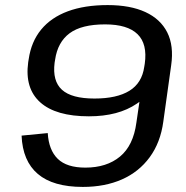

<svg xmlns="http://www.w3.org/2000/svg" viewBox="-20 -728 732 756"><path d="M623 -249Q612 -167 569.5 -109Q527 -51 460 -21.5Q393 8 306 8Q189 8 129 -43Q69 -94 65 -194L168 -204Q172 -137 207.5 -102.5Q243 -68 316 -68Q400 -68 452.5 -111.5Q505 -155 517 -245L529 -327Q524 -324 519 -320Q446 -270 330 -270Q200 -270 138.5 -325Q77 -380 91 -483L93 -495Q103 -564 142 -611.5Q181 -659 247 -683.5Q313 -708 404 -708Q493 -708 552.5 -680.5Q612 -653 638.5 -600.5Q665 -548 654 -471ZM394 -632Q301 -632 254 -597Q207 -562 197 -493L195 -481Q186 -409 224 -374.5Q262 -340 352 -340Q440 -340 489.5 -370.5Q539 -401 548 -465L550 -477Q561 -555 521.5 -593.5Q482 -632 394 -632Z"/></svg>

Font: Pathway Extreme 8pt Thin 12pt Medium
Style: Italic
Weight: 500
Italic angle: -8°
Version: Version 1.001;gftools[0.9.26]